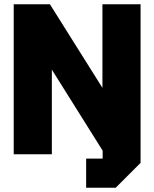

<svg xmlns="http://www.w3.org/2000/svg" viewBox="-20 -720 720 896"><path d="M44 0V-700H213L458 -310V-700H636V40L520 156H382V20H459V-17L222 -395V0Z"/></svg>

Font: Tektur ExtraBold
Style: Regular
Weight: 800
Designer: Adam Jagosz
Foundry: Adam Jagosz
Version: Version 1.005;gftools[0.9.30]